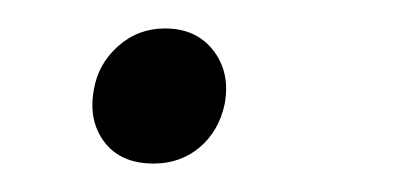

<svg xmlns="http://www.w3.org/2000/svg" viewBox="-20 -280 295 135"><path d="M88 -165Q65 -165 53.5 -180Q42 -195 46 -217Q49 -235 63 -247.5Q77 -260 96 -260Q118 -260 130 -244.5Q142 -229 138 -207Q134 -188 120.5 -176.5Q107 -165 88 -165Z"/></svg>

Font: EauTest
Style: Italic
Weight: 400
Italic angle: -12°
Designer: Christian Thalmann (Catharsis Fonts)
Version: Version 0.001;PS 000.001;hotconv 1.0.88;makeotf.lib2.5.64775